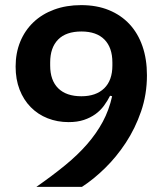

<svg xmlns="http://www.w3.org/2000/svg" viewBox="-20 -730 640 750"><path d="M554 -436Q554 -361 531 -294.5Q508 -228 471.5 -172.5Q435 -117 390 -73Q345 -29 300 0H122Q185 -44 234.5 -84.5Q284 -125 320.5 -167Q357 -209 381.5 -254.5Q406 -300 418 -354L410 -356Q400 -336 386 -317Q372 -298 352.5 -284Q333 -270 307.5 -261.5Q282 -253 248 -253Q204 -253 166 -268Q128 -283 100 -311.5Q72 -340 56.5 -380Q41 -420 41 -470Q41 -523 59 -567Q77 -611 110.5 -643Q144 -675 191.5 -692.5Q239 -710 297 -710Q358 -710 405.5 -690.5Q453 -671 486 -635.5Q519 -600 536.5 -549.5Q554 -499 554 -436ZM298 -354Q355 -354 387 -385Q419 -416 419 -474V-486Q419 -544 388 -575.5Q357 -607 298 -607Q238 -607 207 -575.5Q176 -544 176 -486V-474Q176 -416 207.5 -385Q239 -354 298 -354Z"/></svg>

Font: IBM Plex Mono SmBld
Style: Regular
Weight: 600
Monospace: yes
Designer: Mike Abbink, Paul van der Laan, Pieter van Rosmalen
Foundry: Bold Monday
Version: Version 2.3